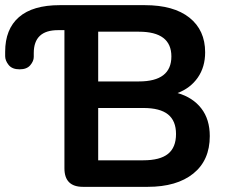

<svg xmlns="http://www.w3.org/2000/svg" viewBox="-20 -725 885 745"><path d="M361 -103H536Q601 -103 632 -128Q663 -153 663 -205Q663 -256 632 -281Q601 -306 536 -306H361ZM361 -409H519Q645 -409 645 -506Q645 -602 519 -602H361ZM302 0Q230 0 230 -72V-608H205Q111 -608 111 -519V-504Q111 -488 97.5 -472Q84 -456 56 -456Q27 -456 13.5 -473Q0 -490 0 -507V-524Q0 -612 53.5 -658.5Q107 -705 212 -705H542Q654 -705 715 -656.5Q776 -608 776 -522Q776 -465 747.5 -424Q719 -383 669 -364Q728 -347 761 -304.5Q794 -262 794 -197Q794 -103 730 -51.5Q666 0 553 0Z"/></svg>

Font: Chiron GoRound TC SB
Style: Regular
Weight: 500
Designer: Ryoko NISHIZUKA 西塚涼子 (kana, bopomofo & ideographs); Paul D. Hunt (Latin, Greek & Cyrillic); Sandoll Communications 산돌커뮤니
Foundry: Adobe
Version: Version 1.000;hotconv 1.1.1;makeotfexe 2.6.0